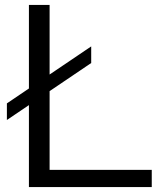

<svg xmlns="http://www.w3.org/2000/svg" viewBox="-20 -760 646 780"><path d="M97.5 0V-740H181.5V-70H596.5V0ZM8 -272.5V-340L350.5 -571.5V-504Z"/></svg>

Font: Encode Sans Expanded
Style: Regular
Weight: 400
Width: 7
Designer: Multiple Designers
Foundry: Impallari Type
Version: Version 3.000; ttfautohint (v1.8.3) -l 8 -r 50 -G 200 -x 14 